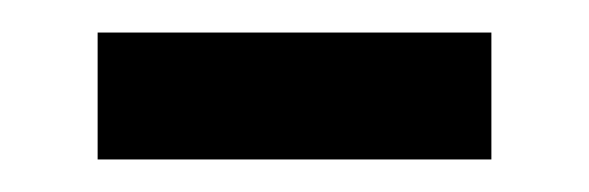

<svg xmlns="http://www.w3.org/2000/svg" viewBox="-20 -327 362 118"><path d="M40 -229V-307H282V-229Z"/></svg>

Font: Noto Sans Pahawh Hmong
Style: Regular
Weight: 400
Designer: Monotype Design Team
Foundry: Monotype Imaging Inc.
Version: Version 2.001; ttfautohint (v1.8.4.7-5d5b)